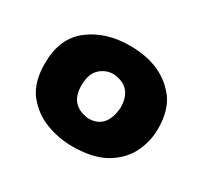

<svg xmlns="http://www.w3.org/2000/svg" viewBox="-83 -895 579 549"><g transform="rotate(30 207.0 -620.0)"><path d="M206 -454Q161 -454 118.8 -470Q76.5 -486 46.5 -524Q20 -560.5 20 -620Q20 -704 73.5 -745Q127 -786 206 -786Q315 -786 368.5 -714.5Q394 -678 394 -620Q394 -578.5 375.5 -540.5Q357 -502.5 314.5 -477.5Q273 -454 206 -454ZM206 -546Q265 -546 271 -618Q271 -687 206 -692Q180 -692 161 -674Q142 -656 142 -618Q142 -553 206 -546Z"/></g></svg>

Font: Argentum Novus
Style: Bold
Weight: 700
Designer: Julieta Ulanovsky (font) & Cristiano Sobral (main changes)
Foundry: Julieta Ulanovsky (font) & Cristiano Sobral (main changes)
Version: Version 3.00;November 27, 2020;FontCreator 13.0.0.2655 64-bi